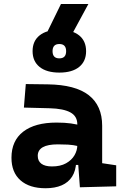

<svg xmlns="http://www.w3.org/2000/svg" viewBox="-20 -952 626 981"><path d="M388.2 4.9 377 -148.4 375 -215.8V-316.9Q375 -358.4 339.6 -377.7Q304.2 -397 234.4 -398.9L102.1 -402.3L111.8 -522.5L224.6 -521Q365.2 -519 433.6 -465.6Q502 -412.1 502 -309.6V-118.2L573.7 -107.4V0ZM212.9 9.8Q130.4 9.8 84.5 -30.8Q38.6 -71.3 38.6 -146Q38.6 -232.9 98.6 -279.3Q158.7 -325.7 269 -325.7Q311.5 -325.7 342.5 -321.3Q373.5 -316.9 405.3 -307.6L383.8 -204.6Q352.5 -211.9 327.6 -213.1Q302.7 -214.4 275.4 -214.4Q172.9 -214.4 172.9 -155.8Q172.9 -129.4 191.4 -115.5Q210 -101.6 245.6 -101.6Q288.6 -101.6 317.4 -117.7Q346.2 -133.8 360.6 -158.7Q375 -183.6 375 -210V-242.2L393.6 -109.4H352.1L369.1 -125Q367.7 -80.1 348.6 -50Q329.6 -20 295.2 -5.1Q260.7 9.8 212.9 9.8ZM283.4 -581.1Q218.3 -581.1 182.4 -609.9Q146.5 -638.7 146.5 -690.7Q146.5 -742.7 182.4 -771.2Q218.3 -799.8 283.2 -799.8Q348.6 -799.8 384.3 -771.2Q419.9 -742.6 419.9 -690.4Q419.9 -638.7 384.3 -609.9Q348.6 -581.1 283.4 -581.1ZM283.2 -653.8Q317.9 -653.8 317.9 -690.4Q317.9 -727.1 283.2 -727.1Q248.5 -727.1 248.5 -690.4Q248.5 -653.8 283.2 -653.8ZM200.7 -746.1 291.5 -931.6H431.6L331.1 -746.1Z"/></svg>

Font: Cascadia Code
Style: Regular
Weight: 400
Monospace: yes
Designer: Aaron Bell
Foundry: Saja Typeworks
Version: Version 2106.017